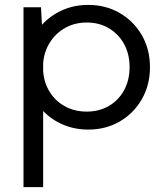

<svg xmlns="http://www.w3.org/2000/svg" viewBox="-20 -518 667 782"><path d="M155.8 244.1H75.7V-488.3H147L150.9 -417Q185.1 -454.6 233.4 -476.3Q281.7 -498 339.4 -498Q411.1 -498 468 -464.8Q524.9 -431.6 557.9 -374.3Q590.8 -316.9 590.8 -244.1Q590.8 -171.9 557.9 -114.3Q524.9 -56.6 468 -23.4Q411.1 9.8 339.4 9.8Q284.2 9.8 237.1 -10.3Q189.9 -30.3 155.8 -65.9ZM333 -63.5Q384.3 -63.5 423.8 -86.7Q463.4 -109.9 485.6 -150.9Q507.8 -191.9 507.8 -244.6Q507.8 -297.9 485.4 -338.6Q462.9 -379.4 423.6 -402.8Q384.3 -426.3 333.5 -426.3Q285.2 -426.3 246.3 -404.8Q207.5 -383.3 183.6 -345.9Q159.7 -308.6 155.8 -260.7V-227.5Q159.7 -179.7 183.1 -142.6Q206.5 -105.5 245.4 -84.5Q284.2 -63.5 333 -63.5Z"/></svg>

Font: Kumbh Sans
Style: Regular
Weight: 400
Version: Version 1.005